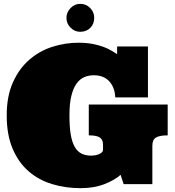

<svg xmlns="http://www.w3.org/2000/svg" viewBox="-20 -962 916 1003"><path d="M626 0 609.9 -48.8Q579.1 -21 525.1 0Q471.2 21 400.9 21Q321.8 21 251.5 -0.5Q181.2 -22 128.7 -67.9Q76.2 -113.8 45.7 -185.8Q15.1 -257.8 15.1 -358.9Q15.1 -460 47.6 -532Q80.1 -604 133.1 -649.9Q186 -695.8 252.9 -717.3Q319.8 -738.8 390.1 -738.8Q431.2 -738.8 464.1 -732.4Q497.1 -726.1 522 -716.6Q546.9 -707 564 -696.5Q581.1 -686 591.8 -679.2V-719.2H752.9V-453.1H582Q580.1 -504.9 551 -536.9Q522 -568.8 470.2 -568.8Q443.8 -568.8 420.9 -559.3Q397.9 -549.8 380.4 -525.9Q362.8 -502 352.8 -461.4Q342.8 -420.9 342.8 -358.9Q342.8 -299.8 349.4 -260Q356 -220.2 369.9 -195.6Q383.8 -170.9 405.3 -159.9Q426.8 -148.9 457 -148.9Q463.9 -148.9 474.4 -150.4Q484.9 -151.9 494.4 -155.5Q503.9 -159.2 511 -165Q518.1 -170.9 518.1 -181.2V-208Q518.1 -231 502.4 -242.9Q486.8 -254.9 443.8 -254.9V-416H856V-254.9Q813 -254.9 794.4 -243.4Q775.9 -231.9 775.9 -200.2V0ZM327.1 -868.7Q327.1 -897.9 348.6 -919.9Q370.1 -941.9 398.9 -941.9Q429.7 -941.9 450.9 -920.4Q472.2 -898.9 472.2 -868.7Q472.2 -836.9 451.7 -816.4Q431.2 -795.9 398.9 -795.9Q370.1 -795.9 348.6 -817.4Q327.1 -838.9 327.1 -868.7Z"/></svg>

Font: Ultra
Style: Regular
Weight: 400
Designer: Astigmatic (AOETI)
Foundry: Astigmatic (AOETI)
Version: Version 1.001